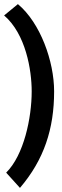

<svg xmlns="http://www.w3.org/2000/svg" viewBox="-27 -808 301 933"><path d="M-7 -733C98 -643 127 -468 127 -364C127 -235 89 -54 3 31L70 105C187 -32 236 -182 236 -364C236 -510 169 -697 60 -788Z"/></svg>

Font: Mouse Memoirs
Style: Regular
Weight: 400
Designer: Astigmatic (AOETI)
Foundry: Astigmatic (AOETI)
Version: Version 1.000